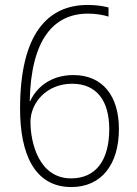

<svg xmlns="http://www.w3.org/2000/svg" viewBox="-20 -745 551 775"><path d="M268 10C390 10 460 -82 460 -224C460 -356 396 -442 276 -442C181 -442 125 -388 102 -337H100C105 -585 196 -690 335 -690C366 -690 396 -685 418 -678V-715C394 -721 367 -725 334 -725C172 -725 61 -608 61 -306C61 -126 118 10 268 10ZM267 -25C137 -25 103 -169 103 -253C103 -330 168 -407 271 -407C372 -407 421 -336 421 -224C421 -98 367 -25 267 -25Z"/></svg>

Font: Noto Sans Malayalam SemiCondensed ExtraLight
Style: Regular
Weight: 200
Width: 4
Designer: Jelle Bosma - Monotype Design Team
Foundry: Monotype Imaging Inc.
Version: Version 2.104